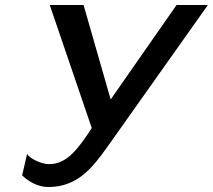

<svg xmlns="http://www.w3.org/2000/svg" viewBox="-20 -742 856 772"><path d="M816 -722H690L425 -342L316 -722H180L349 -227C293 -142 249 -82 177 -82C149 -82 102 -102 89 -123L69 -37C91 -15 130 10 174 10C290 10 350 -65 410 -149Z"/></svg>

Font: Perun Medium Italic
Style: Regular
Weight: 500
Italic angle: -12°
Foundry: Copyright (c) Stefan Peev, Context Ltd, 2016
Version: Version 1.026